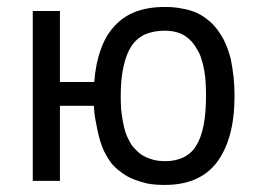

<svg xmlns="http://www.w3.org/2000/svg" viewBox="-20 -519 742 552"><path d="M604.5 -53.7Q628.9 -86.9 641.6 -133.8Q654.3 -181.6 654.3 -244.1Q654.3 -272.5 651.4 -298.8Q648.4 -325.2 643.6 -348.6Q637.7 -372.1 628.9 -392.6Q620.1 -413.1 608.4 -428.7Q596.7 -446.3 581.1 -459Q565.4 -472.7 546.9 -481.4Q528.3 -490.2 504.9 -494.1Q482.4 -499 455.1 -499Q406.2 -499 370.1 -485.4Q334 -471.7 308.6 -443.4Q283.2 -416 269.5 -376Q254.9 -335.9 251 -283.2Q217.8 -283.2 152.3 -283.2Q152.3 -334 152.3 -487.3Q132.8 -487.3 74.2 -487.3Q74.2 -365.2 74.2 1Q93.8 1 152.3 1Q152.3 -52.7 152.3 -214.8Q176.8 -214.8 250 -214.8Q251 -189.5 255.9 -167Q259.8 -143.6 265.6 -122.1Q271.5 -100.6 280.3 -82Q289.1 -64.5 300.8 -48.8Q313.5 -34.2 329.1 -23.4Q343.8 -11.7 363.3 -3.9Q382.8 3.9 404.3 8.8Q426.8 12.7 453.1 12.7Q504.9 12.7 542 -3.9Q580.1 -20.5 604.5 -53.7ZM357.4 -385.7Q372.1 -408.2 396.5 -419.9Q420.9 -430.7 454.1 -430.7Q471.7 -430.7 486.3 -426.8Q501 -422.9 511.7 -416Q523.4 -408.2 532.2 -398.4Q541 -387.7 547.9 -375Q555.7 -362.3 559.6 -347.7Q564.5 -333 567.4 -315.4Q570.3 -298.8 571.3 -280.3Q572.3 -262.7 572.3 -243.2Q572.3 -194.3 565.4 -159.2Q558.6 -124 544.9 -101.6Q532.2 -79.1 508.8 -67.4Q486.3 -55.7 455.1 -55.7Q436.5 -55.7 420.9 -59.6Q406.2 -63.5 393.6 -70.3Q380.9 -77.1 371.1 -87.9Q360.4 -97.7 353.5 -110.4Q345.7 -124 340.8 -138.7Q335.9 -154.3 333 -170.9Q330.1 -188.5 328.1 -206.1Q327.1 -223.6 327.1 -243.2Q327.1 -292 335 -327.1Q342.8 -363.3 357.4 -385.7Z"/></svg>

Font: Aptus Gothic JP
Style: Medium
Weight: 400
Designer: Fuminori Ogawa / Motoya
Version: Version 1